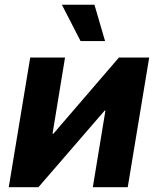

<svg xmlns="http://www.w3.org/2000/svg" viewBox="-20 -783 661 803"><path d="M514.2 0H368.2L420.9 -320.3H417.5L140.6 0H16.6L106.4 -542.5H252L199.7 -223.6H203.1L477.5 -542.5H604ZM316.9 -611.3 238.8 -763.2H375L419.4 -611.3Z"/></svg>

Font: Inter 16pt
Style: Bold Italic
Weight: 700
Italic angle: -9.3988°
Version: Version 4.001;git-66647c0bb